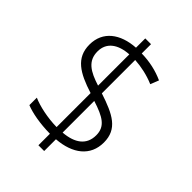

<svg xmlns="http://www.w3.org/2000/svg" viewBox="-234 -921 1038 1038"><g transform="rotate(45 285.5 -401.5)"><path d="M253 -81V7H297V-83C416 -92 493 -151 493 -254C493 -357 419 -394 297 -434V-689C345 -686 398 -675 447 -654L466 -702C415 -725 359 -738 297 -739V-810H253V-739C141 -732 63 -675 63 -573C63 -472 136 -429 253 -392V-132C183 -133 110 -149 65 -169V-112C107 -95 174 -82 253 -81ZM253 -688V-449C171 -475 120 -505 120 -578C120 -646 172 -683 253 -688ZM297 -134V-376C391 -346 436 -319 436 -252C436 -179 384 -141 297 -134Z"/></g></svg>

Font: Noto Sans Tamil UI Light
Style: Regular
Weight: 300
Designer: Jelle Bosma - Monotype Design Team
Foundry: Monotype Imaging Inc.
Version: Version 2.004